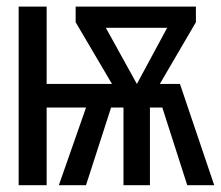

<svg xmlns="http://www.w3.org/2000/svg" viewBox="-20 -546 652 566"><path d="M35 0V-526.5H117.5V-298.5H279.5V-229H117.5V0ZM339 -249.5 203 -480.5V-526.5H257.5L383.5 -298.5L506.5 -526.5H557.5V-480.5L422.5 -249.5ZM256 -464 252.5 -526.5H522L517.5 -464ZM153.5 0 258 -298.5H510.5L611.5 0H532L458.5 -229H422V0H344V-229H307.5L233.5 0Z"/></svg>

Font: Fast_Mono
Style: Regular
Weight: 400
Monospace: yes
Designer: Carrois Corporate, Edenspiekermann AG, Nikita Prokopov
Foundry: Carrois Corporate, Edenspiekermann AG, Nikita Prokopov
Version: Version 5.002